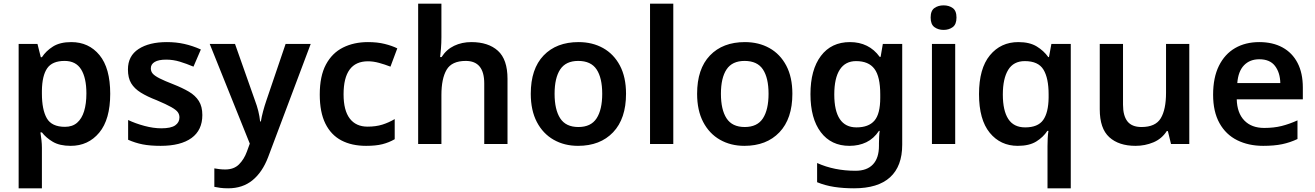

<svg xmlns="http://www.w3.org/2000/svg" viewBox="-20 -780 7123 1040"><path d="M366 -552Q461 -552 519 -481.5Q577 -411 577 -272Q577 -133 517.5 -61.5Q458 10 363 10Q303 10 266 -12Q229 -34 207 -63H199Q202 -44 204.5 -21.5Q207 1 207 20V240H81V-542H183L201 -470H207Q229 -504 267 -528Q305 -552 366 -552ZM330 -450Q263 -450 235.5 -410Q208 -370 207 -289V-273Q207 -186 233.5 -139.5Q260 -93 332 -93Q372 -93 397.5 -115Q423 -137 435.5 -177.5Q448 -218 448 -274Q448 -358 419.5 -404Q391 -450 330 -450Z M1076 -157Q1076 -75 1017.5 -32.5Q959 10 850 10Q793 10 752.5 2Q712 -6 674 -23V-130Q714 -111 762.5 -98Q811 -85 854 -85Q906 -85 929 -101Q952 -117 952 -144Q952 -160 943 -172.5Q934 -185 907.5 -200Q881 -215 829 -237Q777 -257 742.5 -278.5Q708 -300 690.5 -329Q673 -358 673 -404Q673 -477 730.5 -514.5Q788 -552 884 -552Q934 -552 978.5 -542Q1023 -532 1068 -512L1028 -419Q990 -435 954 -446Q918 -457 880 -457Q839 -457 818 -444.5Q797 -432 797 -410Q797 -393 807.5 -381Q818 -369 844.5 -355.5Q871 -342 920 -323Q968 -304 1003 -283.5Q1038 -263 1057 -233Q1076 -203 1076 -157Z M1116 -542H1253L1361 -236Q1372 -207 1379 -179Q1386 -151 1389 -122H1393Q1397 -147 1405 -177Q1413 -207 1423 -236L1527 -542H1663L1432 72Q1401 153 1347.5 196.5Q1294 240 1216 240Q1191 240 1173 237.5Q1155 235 1141 232V132Q1152 134 1167.5 136Q1183 138 1200 138Q1247 138 1274.5 110.5Q1302 83 1317 42L1333 -2Z M1963 10Q1885 10 1829 -19.5Q1773 -49 1742.5 -110.5Q1712 -172 1712 -268Q1712 -368 1745.5 -430.5Q1779 -493 1838 -522.5Q1897 -552 1973 -552Q2024 -552 2064 -542Q2104 -532 2132 -518L2095 -419Q2064 -431 2033 -439.5Q2002 -448 1973 -448Q1841 -448 1841 -269Q1841 -182 1874.5 -138Q1908 -94 1971 -94Q2016 -94 2051 -105Q2086 -116 2118 -135V-26Q2087 -8 2051.5 1Q2016 10 1963 10Z M2371 -579Q2371 -547 2368.5 -516.5Q2366 -486 2364 -471H2372Q2398 -512 2440 -532Q2482 -552 2533 -552Q2625 -552 2677 -505Q2729 -458 2729 -353V0H2603V-328Q2603 -450 2503 -450Q2427 -450 2399 -402Q2371 -354 2371 -265V0H2245V-760H2371Z M3371 -272Q3371 -137 3301 -63.5Q3231 10 3111 10Q3037 10 2979 -23Q2921 -56 2888 -119Q2855 -182 2855 -272Q2855 -407 2924.5 -479.5Q2994 -552 3114 -552Q3189 -552 3247 -519.5Q3305 -487 3338 -424.5Q3371 -362 3371 -272ZM2984 -272Q2984 -186 3014.5 -139Q3045 -92 3113 -92Q3181 -92 3211.5 -139Q3242 -186 3242 -272Q3242 -358 3211.5 -404Q3181 -450 3112 -450Q3045 -450 3014.5 -404Q2984 -358 2984 -272Z M3627 0H3501V-760H3627Z M4272 -272Q4272 -137 4202 -63.5Q4132 10 4012 10Q3938 10 3880 -23Q3822 -56 3789 -119Q3756 -182 3756 -272Q3756 -407 3825.5 -479.5Q3895 -552 4015 -552Q4090 -552 4148 -519.5Q4206 -487 4239 -424.5Q4272 -362 4272 -272ZM3885 -272Q3885 -186 3915.5 -139Q3946 -92 4014 -92Q4082 -92 4112.5 -139Q4143 -186 4143 -272Q4143 -358 4112.5 -404Q4082 -450 4013 -450Q3946 -450 3915.5 -404Q3885 -358 3885 -272Z M4584 -552Q4635 -552 4675.5 -532Q4716 -512 4745 -472H4750L4762 -542H4867V4Q4867 120 4801.5 180Q4736 240 4606 240Q4548 240 4499 232.5Q4450 225 4406 207V103Q4499 145 4614 145Q4676 145 4708.5 110.5Q4741 76 4741 10V-4Q4741 -19 4742 -39Q4743 -59 4745 -71H4741Q4713 -29 4672.5 -9.5Q4632 10 4581 10Q4482 10 4426 -64Q4370 -138 4370 -270Q4370 -402 4426.5 -477Q4483 -552 4584 -552ZM4617 -449Q4559 -449 4529 -403Q4499 -357 4499 -268Q4499 -180 4529 -135Q4559 -90 4619 -90Q4685 -90 4716.5 -126.5Q4748 -163 4748 -250V-269Q4748 -365 4716.5 -407Q4685 -449 4617 -449Z M5154 -542V0H5028V-542ZM5091 -751Q5120 -751 5140.5 -736.5Q5161 -722 5161 -685Q5161 -648 5140.5 -633Q5120 -618 5091 -618Q5062 -618 5041.5 -633Q5021 -648 5021 -685Q5021 -722 5041.5 -736.5Q5062 -751 5091 -751Z M5654 11Q5654 -8 5655 -30Q5656 -52 5659 -71H5653Q5631 -37 5593 -13.5Q5555 10 5493 10Q5399 10 5341 -61Q5283 -132 5283 -270Q5283 -409 5342 -480.5Q5401 -552 5496 -552Q5557 -552 5595.5 -528.5Q5634 -505 5658 -471H5662L5675 -542H5780V240H5654ZM5533 -90Q5602 -90 5630.5 -130Q5659 -170 5660 -251V-269Q5660 -357 5632 -403Q5604 -449 5531 -449Q5470 -449 5441 -401.5Q5412 -354 5412 -268Q5412 -181 5441.5 -135.5Q5471 -90 5533 -90Z M6422 -542V0H6323L6306 -70H6300Q6273 -28 6227.5 -9Q6182 10 6131 10Q6040 10 5988.5 -37Q5937 -84 5937 -188V-542H6063V-213Q6063 -153 6087 -122.5Q6111 -92 6163 -92Q6239 -92 6267.5 -139.5Q6296 -187 6296 -277V-542Z M6801 -552Q6874 -552 6927 -523Q6980 -494 7008.5 -439Q7037 -384 7037 -306V-242H6679Q6681 -168 6720 -127.5Q6759 -87 6828 -87Q6880 -87 6922 -97.5Q6964 -108 7008 -128V-27Q6968 -8 6925 1Q6882 10 6822 10Q6743 10 6681.5 -20.5Q6620 -51 6585.5 -113Q6551 -175 6551 -267Q6551 -360 6582.5 -423.5Q6614 -487 6670 -519.5Q6726 -552 6801 -552ZM6801 -459Q6750 -459 6718.5 -426.5Q6687 -394 6682 -330H6915Q6914 -386 6886.5 -422.5Q6859 -459 6801 -459Z"/></svg>

Font: Noto Sans Hanifi Rohingya SemiBold
Style: Regular
Weight: 600
Version: Version 2.101